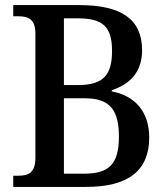

<svg xmlns="http://www.w3.org/2000/svg" viewBox="-20 -734 655 754"><path d="M32 0H318C484 0 566 -64 566 -194C566 -299 506 -359 419 -375V-380C487 -402 538 -448 538 -537C538 -659 456 -714 291 -714H32V-670H53C89 -670 119 -660 119 -603V-114C119 -55 91 -44 53 -44H32ZM287 -400H231V-662H285C382 -662 420 -631 420 -534C420 -441 387 -400 287 -400ZM312 -52H231V-348H314C414 -348 447 -299 447 -197C447 -91 409 -52 312 -52Z"/></svg>

Font: Noto Serif Armenian SemiCondensed Medium
Style: Regular
Weight: 500
Width: 4
Designer: Monotype Design Team
Foundry: Monotype Imaging Inc.
Version: Version 2.008